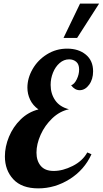

<svg xmlns="http://www.w3.org/2000/svg" viewBox="-20 -1020 566 1058"><path d="M421 -1000 330 -811H405L526 -1000ZM53.5 -32C84.5 1.3 130.3 18 191 18C252.3 18 310 1 364 -33C418 -67 458 -112.7 484 -170L461 -180C443.7 -148.7 416.8 -123.8 380.5 -105.5C344.2 -87.2 309.3 -78 276 -78C244 -78 220.2 -87.3 204.5 -106C188.8 -124.7 181 -149 181 -179C181 -210.3 188.7 -243.2 204 -277.5C219.3 -311.8 240.7 -342 268 -368C295.3 -394 326 -410.7 360 -418C326 -426.7 300.7 -443.2 284 -467.5C267.3 -491.8 259 -520 259 -552C259 -575.3 263.3 -597.8 272 -619.5C280.7 -641.2 292.8 -658.8 308.5 -672.5C324.2 -686.2 341.7 -693 361 -693C376.3 -693 389.3 -688.5 400 -679.5C410.7 -670.5 416 -656.3 416 -637C416 -619 411.7 -601 403 -583C394.3 -565 384 -554 372 -550C385.3 -532 401 -523 419 -523C439 -523 456.3 -533 471 -553C485.7 -573 493 -597.7 493 -627C493 -666.3 479.7 -697 453 -719C426.3 -741 392 -752 350 -752C309.3 -752 272.2 -741.5 238.5 -720.5C204.8 -699.5 178.5 -672.3 159.5 -639C140.5 -605.7 131 -571.7 131 -537C131 -513.7 136 -491.5 146 -470.5C156 -449.5 171.3 -431.7 192 -417C154.7 -407.7 122 -389.3 94 -362C66 -334.7 44.5 -302.8 29.5 -266.5C14.5 -230.2 7 -194 7 -158C7 -107.3 22.5 -65.3 53.5 -32Z"/></svg>

Font: DonutKreme
Style: Regular
Weight: 400
Designer: Impallari Type
Foundry: Impallari Type
Version: Version 2.100